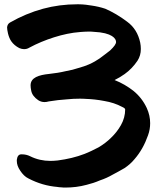

<svg xmlns="http://www.w3.org/2000/svg" viewBox="-20 -845 737 886"><path d="M73.2 -57.6C84 -41 96.7 -28.3 111.3 -21.5C154.3 1 198.2 13.7 244.1 17.6C250 18.6 255.9 19.5 262.7 19.5C269.5 20.5 275.4 20.5 282.2 20.5C314.5 20.5 347.7 16.6 379.9 7.8C400.4 2.9 420.9 -3.9 441.4 -12.7C461.9 -19.5 481.4 -28.3 500 -39.1C518.6 -48.8 536.1 -58.6 554.7 -69.3C572.3 -81.1 587.9 -94.7 600.6 -110.4C627.9 -141.6 648.4 -178.7 663.1 -220.7C669.9 -239.3 672.9 -257.8 672.9 -276.4C672.9 -299.8 668 -323.2 657.2 -346.7C642.6 -377.9 622.1 -404.3 595.7 -425.8C569.3 -446.3 541 -462.9 508.8 -475.6C517.6 -480.5 525.4 -484.4 532.2 -488.3C540 -493.2 547.9 -498 554.7 -502.9C578.1 -519.5 597.7 -540 614.3 -564.5C625 -581.1 629.9 -598.6 629.9 -619.1C629.9 -628.9 628.9 -638.7 627 -648.4C618.2 -689.5 598.6 -721.7 566.4 -745.1C534.2 -769.5 501 -789.1 465.8 -804.7C445.3 -811.5 423.8 -816.4 403.3 -819.3C394.5 -820.3 384.8 -822.3 376 -823.2C365.2 -824.2 354.5 -825.2 343.8 -825.2H335.9C282.2 -825.2 229.5 -818.4 178.7 -804.7C125 -790 74.2 -768.6 26.4 -741.2C17.6 -736.3 13.7 -728.5 12.7 -718.8C12.7 -708 17.6 -674.8 32.2 -654.3C41 -641.6 53.7 -630.9 69.3 -623C76.2 -620.1 84 -618.2 90.8 -618.2C99.6 -618.2 107.4 -620.1 115.2 -625C151.4 -644.5 189.5 -660.2 229.5 -672.9C269.5 -685.5 309.6 -694.3 350.6 -697.3C363.3 -698.2 375 -699.2 387.7 -699.2C396.5 -699.2 404.3 -699.2 412.1 -698.2C499 -694.3 515.6 -666 515.6 -651.4C515.6 -642.6 507.8 -630.9 488.3 -612.3C472.7 -599.6 456.1 -587.9 439.5 -575.2C426.8 -566.4 410.2 -556.6 390.6 -547.9C377 -542 360.4 -536.1 341.8 -531.2C325.2 -525.4 305.7 -520.5 283.2 -516.6C258.8 -510.7 233.4 -506.8 207 -503.9C159.2 -499 121.1 -487.3 121.1 -451.2C121.1 -444.3 122.1 -435.5 124 -426.8C127 -410.2 137.7 -395.5 156.2 -382.8C165 -377 174.8 -374 185.5 -374C191.4 -374 198.2 -375 205.1 -377C233.4 -381.8 261.7 -384.8 290 -386.7C308.6 -388.7 328.1 -389.6 346.7 -389.6C356.4 -389.6 366.2 -389.6 376 -388.7C403.3 -387.7 431.6 -384.8 461.9 -378.9C491.2 -374 518.6 -365.2 543.9 -351.6C552.7 -347.7 557.6 -343.8 557.6 -339.8C557.6 -314.5 550.8 -290 538.1 -267.6C525.4 -245.1 509.8 -225.6 492.2 -209C475.6 -192.4 456.1 -177.7 434.6 -165C414.1 -154.3 392.6 -143.6 370.1 -134.8C332 -120.1 291 -110.4 246.1 -104.5C235.4 -103.5 223.6 -102.5 212.9 -102.5C179.7 -102.5 148.4 -109.4 119.1 -124C107.4 -129.9 94.7 -132.8 81.1 -132.8H78.1C66.4 -132.8 59.6 -124 57.6 -107.4V-102.5C57.6 -87.9 62.5 -73.2 73.2 -57.6Z"/></svg>

Font: ChillSide Comic
Style: Regular
Weight: 400
Designer: Koroletov, Abay Emes
Version: Version 1.000